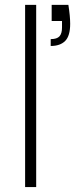

<svg xmlns="http://www.w3.org/2000/svg" viewBox="-20 -760 305 780"><path d="M189.9 -740.2H257.8Q265.1 -693.8 265.1 -663.1Q265.1 -614.3 244.9 -593.8Q224.6 -573.2 186 -573.2V-601.1Q211.4 -601.1 221.7 -612.5Q231.9 -624 231.9 -647.9V-674.8H189.9ZM82 0V-740.2H127V0Z"/></svg>

Font: SVN-Poppins ExtraLight
Style: Regular
Weight: 200
Designer: Ninad Kale (Devanagari), Jonny Pinhorn (Latin)
Foundry: Indian Type Foundry
Version: Version 3.002 2017